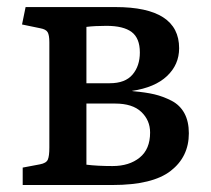

<svg xmlns="http://www.w3.org/2000/svg" viewBox="-20 -529 602 549"><path d="M44.9 0V-49.8L94.2 -59.1Q112.3 -62.5 116.7 -72.5Q121.1 -82.5 121.1 -106.9V-408.2Q121.1 -428.7 116.2 -437Q111.3 -445.3 95.2 -448.2L43 -459L53.2 -508.8H310.1Q492.2 -508.8 492.2 -391.1Q492.2 -344.2 457.5 -311.5Q422.9 -278.8 356.9 -269L361.8 -268.1Q396.5 -265.1 421.4 -259.3Q446.3 -253.4 470.5 -241Q494.6 -228.5 507.3 -205.1Q520 -181.6 520 -147.9Q520 -80.6 468 -40.3Q416 0 301.8 0ZM227.1 -291H293.9Q337.9 -291 358.9 -315.7Q379.9 -340.3 379.9 -378.9Q379.9 -419.9 356.4 -437.5Q333 -455.1 284.2 -455.1Q251 -455.1 227.1 -452.1ZM301.8 -54.2Q349.6 -54.2 379.4 -78.4Q409.2 -102.5 409.2 -149.9Q409.2 -185.1 384 -209Q358.9 -232.9 309.1 -232.9H227.1V-58.1Q258.8 -54.2 301.8 -54.2Z"/></svg>

Font: Literata Book Medium
Style: Regular
Weight: 500
Designer: Latin by Veronika Burian and Jose Scaglione. Greek by Irene Vlachou. Cyrillic by Vera Evstafieva
Foundry: TypeTogether
Version: Version 2.003;PS 002.003;hotconv 1.0.88;makeotf.lib2.5.64775